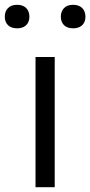

<svg xmlns="http://www.w3.org/2000/svg" viewBox="-66 -780 376 800"><path d="M82 0V-542.5H162V0ZM238.5 -662Q214.5 -662 201 -675Q187.5 -688 187.5 -710.5Q187.5 -733 201 -746.5Q214.5 -760 238.5 -760Q263 -760 276.5 -746.5Q290 -733 290 -710.5Q290 -688 276.5 -675Q263 -662 238.5 -662ZM5.5 -662Q-19 -662 -32.5 -675Q-46 -688 -46 -710.5Q-46 -733 -32.5 -746.5Q-19 -760 5.5 -760Q29.5 -760 43 -746.5Q56.5 -733 56.5 -710.5Q56.5 -688 43 -675Q29.5 -662 5.5 -662Z"/></svg>

Font: Encode Sans Semi Expanded
Style: Regular
Weight: 400
Width: 6
Designer: Multiple Designers
Foundry: Impallari Type
Version: Version 3.000; ttfautohint (v1.8.3) -l 8 -r 50 -G 200 -x 14 